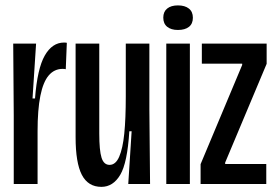

<svg xmlns="http://www.w3.org/2000/svg" viewBox="-20 -692 1033 722"><path d="M31.7 -259 29.7 -528H115.7L102.3 -321.7H111.7Q120.3 -434 148.3 -483Q176.3 -532 220.7 -532Q227.7 -532 231.3 -531L227.3 -431.7Q223 -433 215.7 -433Q184.3 -433 163.3 -408.5Q142.3 -384 131.8 -331.8Q121.3 -279.7 121.3 -198V0H31.7Z M264.3 -176V-528H353.3V-190Q353.3 -126.3 361.8 -99.2Q370.3 -72 392 -72Q415 -72 428.3 -102.8Q441.7 -133.7 447.3 -189.3Q453 -245 453 -330V-528H541.7V-281L544.3 0H462.3L475 -198.3H466.3Q459 -80 432.2 -34.7Q405.3 10.7 361.3 10.7Q311.3 10.7 287.8 -34.5Q264.3 -79.7 264.3 -176Z M605.3 -528H694V0H605.3ZM594 -625.6Q594 -648 608.6 -659.8Q623.1 -671.7 649.2 -671.7Q675.3 -671.7 690.3 -659.8Q705.3 -648 705.3 -625.3Q705.3 -602.7 690.5 -591Q675.7 -579.3 649 -579.3Q623.7 -579.3 608.8 -591.2Q594 -603.1 594 -625.6Z M734.3 -74.7 890.7 -447.7V-452.7H739V-528H982.7V-452L826.7 -80.7V-75.3H981.3V0H734.3Z"/></svg>

Font: Bricolage Grotesque 96pt Condensed ExBd
Style: Regular
Weight: 800
Width: 3
Designer: Mathieu Triay
Foundry: Atelier Triay
Version: Version 1.001;Glyphs 3.2 (3207)